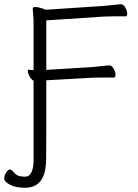

<svg xmlns="http://www.w3.org/2000/svg" viewBox="-47 -727 649 904"><path d="M71 157Q26 157 -0.5 142.5Q-27 128 -27 113.5Q-27 99 -18 85Q-9 71 -0.5 71Q8 71 21.5 88Q35 105 71 105Q91 105 101 84Q111 63 111 31V-347Q99 -354 91.5 -368.5Q84 -383 84 -391Q84 -399 87 -399H88Q97 -397 106 -397H111V-634L107 -685Q107 -694 118 -694Q137 -694 166 -682L167 -681L440 -699Q464 -701 489 -704Q514 -707 524 -707Q534 -707 543 -691.5Q552 -676 552 -663Q552 -650 544 -650H482Q455 -650 441 -649L171 -631V-398L385 -411Q409 -413 434 -416Q459 -419 469 -419Q479 -419 488 -403.5Q497 -388 497 -375Q497 -362 489 -362H426Q400 -362 386 -361L171 -349V-107Q170 -39 170 30Q167 157 71 157ZM107 -685Z"/></svg>

Font: LXGW WenKai TC Light
Style: Regular
Weight: 300
Designer: LXGW / Fontworks Inc.
Foundry: LXGW / Fontworks Inc.
Version: Version 1.330